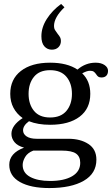

<svg xmlns="http://www.w3.org/2000/svg" viewBox="-20 -798 568 974"><path d="M190 -614Q190 -659 217.5 -702Q245 -745 290 -778L307 -761Q254 -710 254 -666Q254 -654 258.5 -646.5Q263 -639 272 -627Q281 -616 285 -608.5Q289 -601 289 -590Q289 -571 276.5 -558.5Q264 -546 243 -546Q220 -546 205 -563Q190 -580 190 -614ZM528 -439Q528 -423 519.5 -414Q511 -405 495 -405Q484 -405 478.5 -409Q473 -413 468 -421Q462 -430 455.5 -434.5Q449 -439 436 -439Q421 -439 397 -426Q438 -387 438 -322Q438 -247 384 -206Q330 -165 234 -165Q172 -165 127 -183Q97 -161 97 -137Q97 -118 115 -106Q133 -94 166 -94H327Q388 -94 428.5 -67.5Q469 -41 469 12Q469 82 405 119Q341 156 230 156Q136 156 81.5 125.5Q27 95 27 38Q27 -21 102 -49Q69 -58 53.5 -77Q38 -96 38 -119Q38 -162 95 -199Q65 -220 48.5 -251Q32 -282 32 -322Q32 -396 86 -438Q140 -480 234 -480Q321 -480 373 -445Q414 -480 465 -480Q493 -480 510.5 -468Q528 -456 528 -439ZM345 -322Q345 -375 317 -408.5Q289 -442 234 -442Q180 -442 152.5 -408.5Q125 -375 125 -322Q125 -269 152.5 -235.5Q180 -202 234 -202Q289 -202 317 -235.5Q345 -269 345 -322ZM95 39Q95 79 133 99.5Q171 120 234 120Q305 120 346 96Q387 72 387 28Q387 -4 365.5 -19Q344 -34 294 -34H149Q120 -23 107.5 -1.5Q95 20 95 39Z"/></svg>

Font: TavirajRegular
Style: Regular
Weight: 400
Designer: Katatrad Team
Foundry: CadsonDemak
Version: Version 1.000